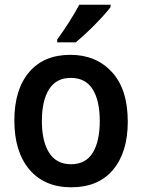

<svg xmlns="http://www.w3.org/2000/svg" viewBox="-20 -786 603 816"><path d="M283 10Q169 10 105 -65.5Q41 -141 41 -274Q41 -405 103.5 -479Q166 -553 279 -553Q388 -553 455.5 -480Q523 -407 523 -269Q523 -139 460.5 -64.5Q398 10 283 10ZM282 -88Q344 -88 374 -136.5Q404 -185 404 -272Q404 -359 373.5 -407Q343 -455 281 -455Q219 -455 188.5 -406.5Q158 -358 158 -272Q158 -185 189 -136.5Q220 -88 282 -88ZM223 -618Q248 -652 273.5 -692Q299 -732 317 -766H450V-756Q436 -737 410 -709Q384 -681 354.5 -653Q325 -625 302 -606H223Z"/></svg>

Font: Noto Sans Mono SemiCondensed SemiBold
Style: Regular
Weight: 600
Width: 4
Designer: Monotype Design Team
Foundry: Monotype Imaging Inc.
Version: Version 2.014; ttfautohint (v1.8.4.7-5d5b)